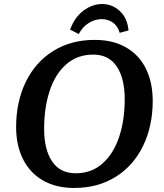

<svg xmlns="http://www.w3.org/2000/svg" viewBox="-20 -918 814 953"><path d="M60 -287Q60 -412 107.5 -510.5Q155 -609 243.5 -664.5Q332 -720 450 -720Q541 -720 606 -682.5Q671 -645 704.5 -576.5Q738 -508 738 -417Q738 -293 690.5 -194.5Q643 -96 554.5 -40.5Q466 15 348 15Q258 15 193 -22.5Q128 -60 94 -128.5Q60 -197 60 -287ZM599 -426Q599 -529 559.5 -588Q520 -647 443 -647Q363 -647 308 -598Q253 -549 226 -465.5Q199 -382 199 -278Q199 -176 238.5 -117Q278 -58 356 -58Q435 -58 489.5 -107Q544 -156 571.5 -239Q599 -322 599 -426ZM487 -898Q537 -898 574.5 -863.5Q612 -829 618 -767L574 -755Q565 -788 541 -805.5Q517 -823 485 -823Q451 -823 420 -803.5Q389 -784 371 -749L328 -771Q350 -832 394 -865Q438 -898 487 -898Z"/></svg>

Font: Andada Pro
Style: Bold Italic
Weight: 700
Italic angle: -7°
Designer: Carolina Giovagnoli
Foundry: Huerta Tipografica
Version: Version 3.005; ttfautohint (v1.8.4)